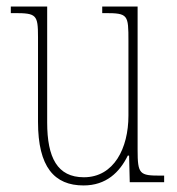

<svg xmlns="http://www.w3.org/2000/svg" viewBox="-20 -556 540 586"><path d="M235 10C304 10 345 -30 370 -81H374L376 0H481V-20H470C406 -20 400 -24 400 -99V-536H292V-516H300C371 -516 372 -511 372 -431V-203C372 -104 328 -15 236 -15C155 -15 124 -75 124 -182V-536H13V-516H24C91 -516 96 -511 96 -443V-184C96 -46 146 10 235 10Z"/></svg>

Font: Noto Serif Myanmar Condensed Thin
Style: Regular
Weight: 100
Width: 3
Designer: Ben Mitchell and the Monotype Design Team
Foundry: Monotype Imaging Inc.
Version: Version 2.106